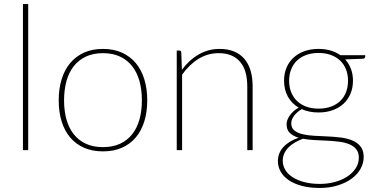

<svg xmlns="http://www.w3.org/2000/svg" viewBox="-20 -743 1858 950"><path d="M119.5 -723V0H93.5V-723Z M489.5 -501Q542 -501 582.8 -482.8Q623.5 -464.5 651.5 -431.2Q679.5 -398 694 -351Q708.5 -304 708.5 -246.5Q708.5 -189 694 -142.2Q679.5 -95.5 651.5 -62.5Q623.5 -29.5 582.8 -11.8Q542 6 489.5 6Q437 6 396.2 -11.8Q355.5 -29.5 327.5 -62.5Q299.5 -95.5 285 -142.2Q270.5 -189 270.5 -246.5Q270.5 -304 285 -351Q299.5 -398 327.5 -431.2Q355.5 -464.5 396.2 -482.8Q437 -501 489.5 -501ZM489.5 -15Q537.5 -15 573.5 -31.5Q609.5 -48 633.8 -78.5Q658 -109 670 -151.5Q682 -194 682 -246.5Q682 -299 670 -342Q658 -385 633.8 -415.8Q609.5 -446.5 573.5 -463.2Q537.5 -480 489.5 -480Q441.5 -480 405.5 -463.2Q369.5 -446.5 345.2 -415.8Q321 -385 309 -342Q297 -299 297 -246.5Q297 -194 309 -151.5Q321 -109 345.2 -78.5Q369.5 -48 405.5 -31.5Q441.5 -15 489.5 -15Z M880 -397.5Q914.5 -445 962.2 -473Q1010 -501 1066.5 -501Q1107.5 -501 1138.2 -488.2Q1169 -475.5 1189.2 -451.8Q1209.5 -428 1219.8 -393.5Q1230 -359 1230 -315.5V0H1203.5V-315.5Q1203.5 -354 1195 -384.5Q1186.5 -415 1168.8 -436.2Q1151 -457.5 1124.5 -468.8Q1098 -480 1062 -480Q1008 -480 962.2 -451.8Q916.5 -423.5 881 -373.5V0H854.5V-493H867Q876.5 -493 877 -483Z M1556 -205.5Q1590.5 -205.5 1617.8 -215.5Q1645 -225.5 1663.8 -243.8Q1682.5 -262 1692.2 -287.2Q1702 -312.5 1702 -343.5Q1702 -374 1692 -399.5Q1682 -425 1663.2 -443Q1644.5 -461 1617.2 -471Q1590 -481 1556 -481Q1522 -481 1495 -471Q1468 -461 1449.2 -443Q1430.5 -425 1420.5 -399.5Q1410.5 -374 1410.5 -343.5Q1410.5 -312.5 1420.5 -287.2Q1430.5 -262 1449.2 -243.8Q1468 -225.5 1495 -215.5Q1522 -205.5 1556 -205.5ZM1755.5 37Q1755.5 11 1742.2 -5Q1729 -21 1707.2 -29.8Q1685.5 -38.5 1657 -42Q1628.5 -45.5 1597.8 -47Q1567 -48.5 1536.2 -50Q1505.5 -51.5 1479 -56.5Q1457 -48.5 1438.8 -37.8Q1420.5 -27 1407.2 -13.5Q1394 0 1386.5 16.5Q1379 33 1379 52.5Q1379 76.5 1391.5 97.5Q1404 118.5 1427.8 133.8Q1451.5 149 1485.5 158Q1519.5 167 1562.5 167Q1601.5 167 1636.5 157.5Q1671.5 148 1698 130.8Q1724.5 113.5 1740 89.5Q1755.5 65.5 1755.5 37ZM1787 -470V-462Q1787 -458 1784 -455.5Q1781 -453 1776.5 -452.5L1688 -449Q1706.5 -428.5 1716.5 -402Q1726.5 -375.5 1726.5 -344Q1726.5 -308.5 1714.2 -279.5Q1702 -250.5 1679.8 -229.8Q1657.5 -209 1626 -197.8Q1594.5 -186.5 1556 -186.5Q1509 -186.5 1473 -203Q1449.5 -189.5 1435.2 -170.2Q1421 -151 1421 -133.5Q1421 -110 1436.5 -97.5Q1452 -85 1477 -79Q1502 -73 1534.2 -71.2Q1566.5 -69.5 1600.2 -68Q1634 -66.5 1666.2 -62.5Q1698.5 -58.5 1723.5 -48Q1748.5 -37.5 1764 -18Q1779.5 1.5 1779.5 34Q1779.5 64 1764.2 91.8Q1749 119.5 1720.5 140.5Q1692 161.5 1651.8 174.2Q1611.5 187 1562 187Q1511.5 187 1472.8 176.5Q1434 166 1407.8 147.8Q1381.5 129.5 1368.2 105.5Q1355 81.5 1355 54.5Q1355 14 1382.5 -15.8Q1410 -45.5 1457.5 -61.5Q1430.5 -69.5 1414.2 -85Q1398 -100.5 1398 -129Q1398 -139 1402.2 -150.2Q1406.5 -161.5 1414.2 -172.2Q1422 -183 1433 -193Q1444 -203 1458 -210.5Q1423.5 -230.5 1404.5 -264.8Q1385.5 -299 1385.5 -344Q1385.5 -379 1397.5 -407.8Q1409.5 -436.5 1431.8 -457.2Q1454 -478 1485.5 -489.5Q1517 -501 1556 -501Q1588.5 -501 1615.8 -493Q1643 -485 1664 -470Z"/></svg>

Font: Lato ExtraLight
Style: Regular
Weight: 275
Designer: Lukasz Dziedzic with Adam Twardoch and Botio Nikoltchev
Foundry: tyPoland Lukasz Dziedzic
Version: Version 2.015; 2015-08-06; http://www.latofonts.com/